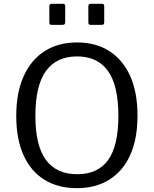

<svg xmlns="http://www.w3.org/2000/svg" viewBox="-20 -974 804 1004"><path d="M321 -942V-859Q321 -850 317.5 -847Q314 -844 304 -844H252Q243 -844 240.5 -847Q238 -850 238 -857V-941Q238 -954 249 -954H310Q321 -954 321 -942ZM525 -942V-859Q525 -850 522 -847Q519 -844 509 -844H456Q447 -844 444.5 -847Q442 -850 442 -857V-941Q442 -954 453 -954H514Q525 -954 525 -942ZM382 10Q284 10 212.5 -34Q141 -78 103 -162.5Q65 -247 65 -368Q65 -490 104 -576Q143 -662 214 -707Q285 -752 383 -752Q481 -752 551.5 -707Q622 -662 660.5 -577Q699 -492 699 -369Q699 -248 661 -163.5Q623 -79 551.5 -34.5Q480 10 382 10ZM384 -63Q492 -63 545.5 -137.5Q599 -212 599 -368Q599 -527 544.5 -603Q490 -679 383 -679Q275 -679 220 -602.5Q165 -526 165 -368Q165 -213 220 -138Q275 -63 384 -63Z"/></svg>

Font: Libre Franklin
Style: Regular
Weight: 400
Designer: Pablo Impallari, Rodrigo Fuenzalida, Nhung Nguyen
Foundry: Impallari Type
Version: Version 3.000